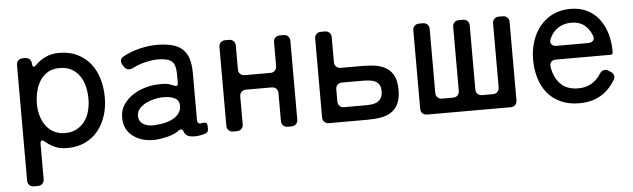

<svg xmlns="http://www.w3.org/2000/svg" viewBox="-46 -673 3430 1041"><g transform="rotate(-5 1669.0 -152.5)"><path d="M67 168V-461Q67 -476 76.5 -485.5Q86 -495 101 -495H114Q129 -495 138.5 -486Q148 -477 148 -462L149 -461Q149 -444 157 -444Q162 -444 171 -453Q225 -507 299 -507Q357 -507 400 -485.5Q443 -464 471 -428Q499 -392 512.5 -344.5Q526 -297 526 -245Q526 -192 511 -145.5Q496 -99 467.5 -64Q439 -29 396.5 -9Q354 11 299 11Q252 11 218 -9Q199 -19 184 -32Q173 -42 166 -42Q157 -42 157 -21V168Q157 183 147.5 192.5Q138 202 123 202H101Q86 202 76.5 192.5Q67 183 67 168ZM296 -71Q333 -71 359.5 -86Q386 -101 403.5 -125Q421 -149 429 -180.5Q437 -212 437 -245Q437 -279 429.5 -311Q422 -343 405 -368.5Q388 -394 361 -409.5Q334 -425 296 -425Q257 -425 230.5 -409Q204 -393 187.5 -366.5Q171 -340 163.5 -307Q156 -274 156 -241Q156 -209 164.5 -178.5Q173 -148 190 -124Q207 -100 233.5 -85.5Q260 -71 296 -71Z M778 8Q704 10 658 -26Q610 -61 610 -128Q610 -168 630.5 -198Q651 -228 682.5 -248.5Q714 -269 752 -279.5Q790 -290 825 -290Q859 -292 882 -285L906 -276Q912 -273 917 -273Q927 -273 927 -288V-335Q927 -389 905 -407Q883 -425 831 -425Q798 -425 759.5 -415.5Q721 -406 692 -390Q680 -385 672 -385Q654 -385 642 -403L636 -414Q628 -427 631 -439Q634 -451 648 -458Q688 -480 737 -492Q786 -504 831 -504Q877 -504 911.5 -495.5Q946 -487 968.5 -467.5Q991 -448 1002 -415.5Q1013 -383 1013 -335V-82Q1013 -63 1023 -60Q1030 -58 1046 -61Q1068 -64 1068 -42V-24Q1068 -7 1052 -2L1035 3Q1013 8 994 8Q962 8 948 -4Q944 -8 940.5 -12.5Q937 -17 935 -24Q931 -36 922 -36Q916 -36 911 -32Q884 -12 847.5 -3Q811 6 778 8ZM779 -71Q795 -72 813.5 -74.5Q832 -77 849.5 -82Q867 -87 883 -95.5Q899 -104 910 -117Q930 -138 928 -168Q927 -196 900 -208Q874 -220 832 -218Q813 -217 789.5 -211.5Q766 -206 745 -195Q724 -184 710 -167.5Q696 -151 696 -127Q698 -98 719 -85Q742 -70 779 -71Z M1169 -34V-463Q1169 -478 1178.5 -487.5Q1188 -497 1203 -497H1224Q1239 -497 1248.5 -487.5Q1258 -478 1258 -463V-333Q1258 -318 1267.5 -308.5Q1277 -299 1292 -299H1432Q1447 -299 1456.5 -308.5Q1466 -318 1466 -333V-463Q1466 -478 1475.5 -487.5Q1485 -497 1500 -497H1521Q1536 -497 1545.5 -487.5Q1555 -478 1555 -463V-34Q1555 -19 1545.5 -9.5Q1536 0 1521 0H1500Q1485 0 1475.5 -9.5Q1466 -19 1466 -34V-186Q1466 -201 1456.5 -210.5Q1447 -220 1432 -220H1292Q1277 -220 1267.5 -210.5Q1258 -201 1258 -186V-34Q1258 -19 1248.5 -9.5Q1239 0 1224 0H1203Q1188 0 1178.5 -9.5Q1169 -19 1169 -34Z M1690 -34V-463Q1690 -478 1699.5 -487.5Q1709 -497 1724 -497H1746Q1761 -497 1770.5 -487.5Q1780 -478 1780 -463V-327Q1780 -312 1789.5 -302.5Q1799 -293 1814 -293H1935Q1975 -293 2008.5 -287Q2042 -281 2066 -264.5Q2090 -248 2103 -220Q2116 -192 2116 -147Q2116 -102 2103 -73.5Q2090 -45 2066 -28.5Q2042 -12 2008.5 -6Q1975 0 1935 0H1724Q1709 0 1699.5 -9.5Q1690 -19 1690 -34ZM1814 -79H1928Q1947 -79 1964.5 -81Q1982 -83 1995 -90.5Q2008 -98 2016 -111.5Q2024 -125 2024 -147Q2024 -170 2016 -183Q2008 -196 1994.5 -202.5Q1981 -209 1964 -211Q1947 -213 1928 -213H1814Q1799 -213 1789.5 -203.5Q1780 -194 1780 -179V-113Q1780 -98 1789.5 -88.5Q1799 -79 1814 -79Z M2224 -34V-461Q2224 -476 2233.5 -485.5Q2243 -495 2258 -495H2279Q2294 -495 2303.5 -485.5Q2313 -476 2313 -461V-113Q2313 -98 2322.5 -88.5Q2332 -79 2347 -79H2407Q2422 -79 2431.5 -88.5Q2441 -98 2441 -113V-461Q2441 -476 2450.5 -485.5Q2460 -495 2475 -495H2497Q2512 -495 2521.5 -485.5Q2531 -476 2531 -461V-113Q2531 -98 2540.5 -88.5Q2550 -79 2565 -79H2624Q2639 -79 2648.5 -88.5Q2658 -98 2658 -113V-461Q2658 -476 2667.5 -485.5Q2677 -495 2692 -495H2714Q2729 -495 2738.5 -485.5Q2748 -476 2748 -461V-34Q2748 -19 2738.5 -9.5Q2729 0 2714 0H2258Q2243 0 2233.5 -9.5Q2224 -19 2224 -34Z M3087 11Q3029 11 2985.5 -9Q2942 -29 2913.5 -64Q2885 -99 2871 -146Q2857 -193 2857 -246Q2857 -298 2872 -344.5Q2887 -391 2915.5 -426.5Q2944 -462 2986 -482.5Q3028 -503 3082 -503Q3135 -503 3174 -483Q3213 -463 3238.5 -429Q3264 -395 3277 -351Q3290 -307 3290 -260V-248Q3290 -236 3278 -236H2980Q2964 -236 2955 -226.5Q2946 -217 2948 -201Q2956 -142 2991 -106Q3026 -70 3088 -70Q3167 -70 3210 -137Q3222 -157 3240 -157Q3251 -157 3262 -149L3273 -142Q3284 -135 3287 -123Q3290 -111 3283 -100Q3218 11 3087 11ZM2991 -310H3162Q3180 -310 3189.5 -320.5Q3199 -331 3192 -348Q3178 -385 3150.5 -406.5Q3123 -428 3081 -428Q3039 -428 3008 -407.5Q2977 -387 2961 -349Q2954 -332 2963 -321Q2972 -310 2991 -310Z"/></g></svg>

Font: Higure Gothic Medium
Style: Regular
Weight: 500
Designer: Yoshimichi Ohira
Foundry: Positype
Version: Version 1.000